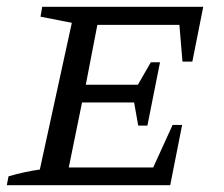

<svg xmlns="http://www.w3.org/2000/svg" viewBox="-20 -544 658 564"><path d="M0 0 5 -26Q29 -33 52 -38Q75 -43 97 -46L191 -477L99 -495L104 -524H577L545 -363H516L507 -471H266L232 -295H385L423 -361H450L413 -175H386L374 -243H221L182 -52H430L487 -177H515L480 0Z"/></svg>

Font: Piazzolla SC
Style: Italic
Weight: 400
Italic angle: -11.3°
Designer: Juan Pablo del Peral
Foundry: Huerta Tipografica
Version: Version 1.330